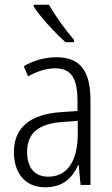

<svg xmlns="http://www.w3.org/2000/svg" viewBox="-20 -785 475 815"><path d="M188 -765H123V-757C152 -712 216 -643 258 -606H294V-616C259 -657 215 -716 188 -765ZM219 -542C170 -542 122 -528 81 -504L99 -461C141 -484 179 -495 214 -495C280 -495 309 -457 309 -355V-314L238 -309C110 -300 39 -245 39 -139C39 -55 83 10 172 10C248 10 287 -30 312 -85H314L322 0H364V-359C364 -485 320 -542 219 -542ZM244 -267 310 -272V-216C310 -105 268 -35 185 -35C129 -35 95 -71 95 -140C95 -219 143 -260 244 -267Z"/></svg>

Font: Noto Sans Gujarati Condensed Light
Style: Regular
Weight: 300
Width: 3
Designer: Jelle Bosma - Monotype Design Team, Universal Thirst
Foundry: Monotype Imaging Inc.
Version: Version 2.106